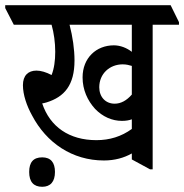

<svg xmlns="http://www.w3.org/2000/svg" viewBox="-61 -644 707 737"><path d="M338 -28C379 -28 415 -38 445 -55V-32L515 6H525V-549H626V-559L594 -624H-41V-613L-8 -549H137C146 -517 151 -481 151 -445C151 -412 147 -381 137 -356C116 -367 96 -373 79 -373C47 -373 27 -354 27 -317C27 -280 42 -237 62 -201C117 -96 216 -28 338 -28ZM407 -180C422 -180 434 -182 445 -186V-149C405 -120 360 -106 309 -106C205 -106 131 -157 101 -247C106 -248 112 -249 118 -251C186 -272 225 -317 225 -412C225 -455 218 -503 206 -549H445V-445C426 -460 401 -470 376 -470C309 -470 256 -422 256 -347C256 -299 275 -258 304 -226C333 -196 369 -180 407 -180ZM320 -309C320 -361 360 -397 410 -397C424 -397 435 -394 445 -391V-281C425 -258 403 -246 379 -246C344 -246 320 -272 320 -309ZM101 73C133 73 150 53 150 16C150 -20 134 -40 101 -40C67 -40 51 -21 51 16C51 54 68 73 101 73Z"/></svg>

Font: Noto Serif Devanagari ExtraCondensed Medium
Style: Regular
Weight: 500
Width: 2
Designer: Universal Thirst, Indian Type Foundry and the Monotype Design Team
Foundry: Monotype Imaging Inc.
Version: Version 2.004